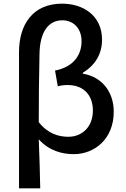

<svg xmlns="http://www.w3.org/2000/svg" viewBox="-20 -830 688 1050"><path d="M84 200H200C198 110 196 24 192 -68C248 -6 318 13 384 13C494 13 602 -67 602 -219C602 -331 534 -411 433 -427V-432C500 -473 538 -534 538 -613C538 -747 432 -810 320 -810C159 -810 84 -696 84 -544ZM354 -82C302 -82 242 -98 192 -162C192 -286 193 -408 196 -532C197 -651 242 -719 321 -719C376 -719 426 -681 426 -604C426 -534 387 -465 281 -444L296 -358C313 -363 331 -365 349 -365C442 -365 488 -305 488 -226C488 -134 427 -82 354 -82Z"/></svg>

Font: Noto Sans Japanese Medium
Style: Regular
Weight: 500
Designer: Ryoko NISHIZUKA (kana & ideographs); Paul D. Hunt (Latin, Greek & Cyrillic); Wenlong ZHANG (bopomofo); Sandoll Communica
Foundry: Adobe Systems Incorporated
Version: Version 1.000;PS 1;hotconv 1.0.78;makeotf.lib2.5.61930